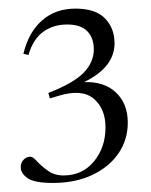

<svg xmlns="http://www.w3.org/2000/svg" viewBox="-20 -740 342 435"><path d="M100 -325.5Q58.5 -325.5 42.8 -336.2Q27 -347 27 -361Q27 -371.5 33.5 -378.2Q40 -385 49 -385Q54.5 -385 64.2 -374.2Q74 -363.5 88.8 -353Q103.5 -342.5 124 -342.5Q166.5 -342.5 192.8 -374.2Q219 -406 219 -451.5Q219 -494 192.2 -516.5Q165.5 -539 113 -523L93 -517L89.5 -529.5Q146.5 -551.5 169.5 -575.2Q192.5 -599 192.5 -628Q192.5 -654 177.8 -669.2Q163 -684.5 132 -684.5Q101 -684.5 78 -668Q55 -651.5 44.5 -615.5L33 -618Q44.5 -666.5 75 -693.5Q105.5 -720.5 151 -720.5Q196.5 -720.5 218 -698.2Q239.5 -676 239.5 -642Q239.5 -587.5 170.5 -554Q216.5 -555.5 243 -530.2Q269.5 -505 269.5 -462Q269.5 -423 248.2 -392.2Q227 -361.5 188.8 -343.5Q150.5 -325.5 100 -325.5Z"/></svg>

Font: Newsreader Display Light
Style: Regular
Weight: 300
Designer: Hugues Gentile
Foundry: Production Type
Version: Version 1.001